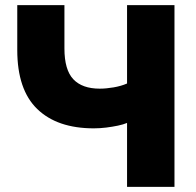

<svg xmlns="http://www.w3.org/2000/svg" viewBox="-20 -725 761 745"><path d="M473 0V-248Q459 -242 437.5 -237.5Q416 -233 392 -230Q368 -227 344 -227Q202 -227 124.5 -302Q47 -377 47 -531V-705H230V-537Q230 -454 264.5 -417.5Q299 -381 367 -381Q392 -381 421 -386Q450 -391 473 -401V-705H657V0Z"/></svg>

Font: Nunito Sans 12pt Black
Style: Regular
Weight: 900
Designer: Vernon Adams
Foundry: Vernon Adams
Version: Version 3.101;gftools[0.9.27]